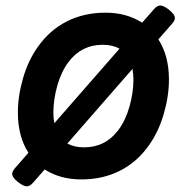

<svg xmlns="http://www.w3.org/2000/svg" viewBox="-20 -636 650 692"><path d="M610.4 -570.8Q610.4 -562 599.6 -549.8L550.8 -494.1Q588.9 -435.1 588.9 -349.6Q588.9 -289.6 570.3 -225.6Q551.8 -161.6 517.1 -112.8Q474.6 -52.2 412.6 -20.8Q350.6 10.7 273.4 10.7Q196.8 10.7 141.1 -25.4L100.1 21.5Q93.8 28.8 88.1 32.2Q82.5 35.6 76.2 35.6Q64.9 35.6 45.4 20.5Q23.9 3.9 23.9 -9.3Q23.9 -18.6 34.7 -30.8L82.5 -85.4Q44.4 -144.5 44.4 -230Q44.4 -290 63 -354Q81.5 -418 116.2 -466.8Q158.7 -527.3 220.7 -558.8Q282.7 -590.3 359.9 -590.3Q436.5 -590.3 492.2 -554.2L534.2 -602.1Q540.5 -609.4 546.1 -612.8Q551.8 -616.2 558.1 -616.2Q569.3 -616.2 588.9 -601.1Q600.1 -591.8 605.2 -584.7Q610.4 -577.6 610.4 -570.8ZM226.6 -412.1Q200.7 -377.4 186.5 -327.1Q172.4 -276.9 172.4 -230.5Q172.4 -208.5 175.8 -191.9L410.6 -460.4Q386.2 -474.6 350.1 -474.6Q273.4 -474.6 226.6 -412.1ZM222.7 -118.7Q247.6 -105 283.2 -105Q359.9 -105 406.7 -167.5Q432.6 -202.1 446.8 -252.4Q460.9 -302.7 460.9 -349.1Q460.9 -367.2 457.5 -387.7Z"/></svg>

Font: Courier Prime Sans
Style: Bold Italic
Weight: 700
Italic angle: -10°
Designer: Alan Dague-Greene
Foundry: Quote-Unquote Apps
Version: Version 3.020